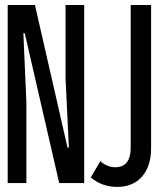

<svg xmlns="http://www.w3.org/2000/svg" viewBox="-20 -736 640 772"><path d="M11 0V-716H120.5L251.5 -142.5H257L243.5 -421V-716H318.5V0H218L79.5 -602.5H74L86 -326V0ZM451 15.5Q390.5 15.5 345 -22.5L383.5 -88Q411.5 -63.5 443 -63.5Q505.5 -63.5 505.5 -143V-716H587.5V-139.5Q587.5 -68 551.2 -26.2Q515 15.5 451 15.5Z"/></svg>

Font: Google Sans Code
Style: Regular
Weight: 400
Monospace: yes
Designer: Google Sans Code Authors
Foundry: Google LLC
Version: Version 6.000